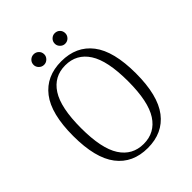

<svg xmlns="http://www.w3.org/2000/svg" viewBox="-237 -977 1121 1121"><g transform="rotate(-45 323.0 -416.5)"><path d="M323 13Q199 13 131.5 -75Q64 -163 64 -345Q64 -528 131.5 -615.5Q199 -703 323 -703Q447 -703 514.5 -615.5Q582 -528 582 -345Q582 -163 514.5 -75Q447 13 323 13ZM323 -21Q416 -21 466.5 -99Q517 -177 517 -345Q517 -514 466.5 -592Q416 -670 323 -670Q230 -670 179.5 -592Q129 -514 129 -345Q129 -177 179.5 -99Q230 -21 323 -21ZM238 -759Q220 -759 207 -772Q194 -785 194 -802Q194 -821 207 -833.5Q220 -846 238 -846Q256 -846 269 -833.5Q282 -821 282 -802Q282 -785 269 -772Q256 -759 238 -759ZM412 -759Q395 -759 382 -772Q369 -785 369 -802Q369 -821 382 -833.5Q395 -846 412 -846Q431 -846 443.5 -833.5Q456 -821 456 -802Q456 -785 443.5 -772Q431 -759 412 -759Z"/></g></svg>

Font: Arima Light
Style: Regular
Weight: 300
Designer: Joana Correia and Natanael Gama
Foundry: NDISCOVER
Version: Version 1.101;gftools[0.9.23]